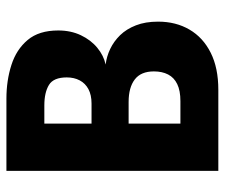

<svg xmlns="http://www.w3.org/2000/svg" viewBox="-71 -629 700 598"><g transform="rotate(-90 279.0 -330.0)"><path d="M45.9 -660H270.9Q327.1 -660 375.5 -644.5Q423.9 -629.1 453.5 -593.8Q483.1 -558.6 483.1 -498.6Q483.1 -459.2 468.2 -428Q453.4 -396.9 429.2 -377Q405.1 -357.1 377 -351Q401.9 -348 425.5 -336.8Q449.1 -325.6 468.4 -305.9Q487.6 -286.1 499.1 -256.6Q510.6 -227.2 510.6 -187.6Q510.6 -132.1 485.8 -89.8Q461.1 -47.5 413.8 -23.8Q366.6 0 298.1 0H45.9ZM193.1 -118.1H263.1Q295.8 -118.1 316.1 -128Q336.4 -137.8 346 -156.4Q355.6 -175 355.6 -200.7Q355.6 -241.1 330.6 -260.2Q305.6 -279.4 260.3 -279.4H193.1ZM193.1 -394.9H255.4Q282.2 -394.9 300.2 -404.5Q318.3 -414.1 327.6 -431.6Q336.9 -449.2 336.9 -472.1Q336.9 -513.2 313.5 -527.5Q290 -541.9 249.7 -541.9H193.1Z"/></g></svg>

Font: League Spartan Extralight
Style: Regular
Weight: 200
Foundry: The League of Moveable Type
Version: Version 2.300; ttfautohint (v1.8.3)